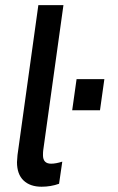

<svg xmlns="http://www.w3.org/2000/svg" viewBox="-20 -717 458 746"><path d="M46 -87Q46 -94.5 48 -114.5L129 -697H226.5L148 -133.5Q147 -126.5 147 -114Q147 -81 178.5 -81Q197 -81 222 -89L209.5 -3Q177.5 8.5 141.5 8.5Q97 8.5 71.5 -15.8Q46 -40 46 -87ZM277.5 -409.5H385.5L368.5 -288.5H260.5Z"/></svg>

Font: HK Grotesk Medium
Style: Italic
Weight: 500
Italic angle: -8°
Designer: Alfredo Marco Pradil
Foundry: Hanken Design Co.
Version: Version 3.004